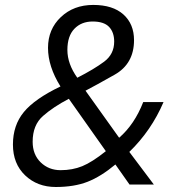

<svg xmlns="http://www.w3.org/2000/svg" viewBox="-20 -745 710 775"><path d="M224.1 -396Q173.8 -476.6 173.8 -551.8Q173.8 -627 225.6 -676Q277.3 -725.1 356.4 -725.1Q435.5 -725.1 478.3 -686.5Q521 -647.9 521 -583Q521 -487.8 442.9 -443.6Q364.7 -399.4 325.2 -378.9L460.9 -189Q522.9 -242.7 558.1 -333H640.1Q590.8 -217.8 502 -131.8L601.1 0H502.9L445.8 -81.1Q387.2 -32.2 333.3 -11.2Q279.3 9.8 205.1 9.8Q130.9 9.8 81.5 -37.1Q32.2 -84 32.2 -161.6Q32.2 -239.3 76.2 -292.7Q120.1 -346.2 224.1 -396ZM407.2 -134.8 257.8 -346.2Q195.3 -313.5 153.6 -276.9Q111.8 -240.2 111.8 -172.9Q111.8 -121.1 144.3 -89.6Q176.8 -58.1 224.6 -58.1Q272.5 -58.1 312 -74.2Q351.6 -90.3 407.2 -134.8ZM292 -431.2Q359.9 -465.8 400.4 -496.1Q440.9 -526.4 440.9 -577.1Q440.9 -614.7 420.2 -636.5Q399.4 -658.2 354 -658.2Q308.6 -658.2 280.3 -628.9Q252 -599.6 252 -543.5Q252 -487.3 292 -431.2Z"/></svg>

Font: OpenSans-Italic
Style: Italic
Weight: 400
Italic angle: -12°
Foundry: Ascender Corporation
Version: Version 1.10